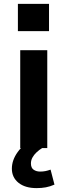

<svg xmlns="http://www.w3.org/2000/svg" viewBox="-20 -761 347 987"><path d="M84 0V-503H223V0ZM72 -601V-741H232V-601ZM168 206Q109 206 75 178.5Q41 151 41 106Q41 62 71 20.5Q101 -21 148 -44L197 0Q182 9 168.5 21.5Q155 34 147 48.5Q139 63 139 79Q139 102 153 111.5Q167 121 186 121Q201 121 213.5 118.5Q226 116 240 111L260 188Q237 198 215.5 202Q194 206 168 206Z"/></svg>

Font: Nunito Sans 6pt
Style: Bold
Weight: 700
Version: Version 3.101;gftools[0.9.27]